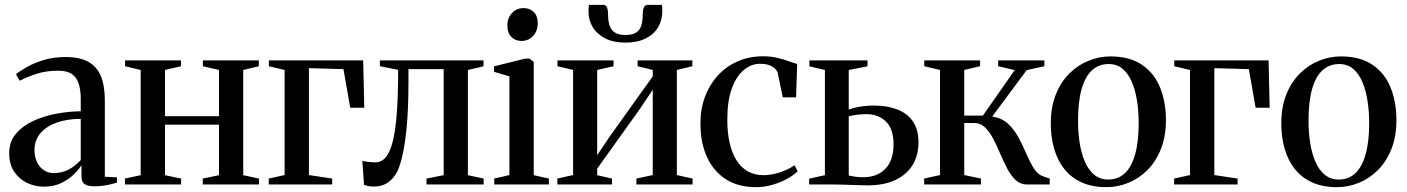

<svg xmlns="http://www.w3.org/2000/svg" viewBox="-20 -762 5812 793"><path d="M161.5 9Q124.5 9 92 -6.5Q59.5 -22 38.8 -52.5Q18 -83 18 -129.5Q18 -176.5 45.5 -209.2Q73 -242 117.2 -262.5Q161.5 -283 213.2 -292.5Q265 -302 313.5 -302.5V-353Q313.5 -389 305.5 -415.2Q297.5 -441.5 277.5 -455.8Q257.5 -470 220.5 -470Q170.5 -470 130 -456.8Q89.5 -443.5 61.5 -428.5L46 -455.5Q63 -469.5 93 -486.2Q123 -503 163 -514.8Q203 -526.5 251 -526.5Q308.5 -526.5 344.2 -507Q380 -487.5 396.5 -447.8Q413 -408 413 -347.5V-32L463 -29.5V-7.5Q452.5 -4.5 437.8 -1Q423 2.5 405.8 5Q388.5 7.5 370.5 7.5Q344 7.5 330.2 -1.2Q316.5 -10 316.5 -35V-80Q307 -63.5 285.8 -42.5Q264.5 -21.5 233.2 -6.2Q202 9 161.5 9ZM202 -47Q235 -47 263 -61.5Q291 -76 313.5 -101V-271Q257.5 -271 214.5 -255.8Q171.5 -240.5 147 -211.8Q122.5 -183 122.5 -142.5Q122.5 -113 133.2 -91.5Q144 -70 162.2 -58.5Q180.5 -47 202 -47Z M496 0V-24.5L561 -38.5V-473L496.5 -488.5V-512.5H727.5V-488.5L661.5 -473V-282H884.5V-473L818 -488.5V-512.5H1049V-488.5L984.5 -473V-38.5L1049.5 -24.5V0H817.5V-24.5L884.5 -38.5V-247H661.5V-38.5L728 -24.5V0Z M1090 0V-24.5L1155.5 -39V-473L1090.5 -488.5V-512.5H1480L1484.5 -317H1426.5L1398.5 -476.5L1256 -480.5V-39L1352 -24.5V0Z M1524.5 8.5Q1511.5 8.5 1501.2 6.5Q1491 4.5 1483.5 2L1476.5 -97.5Q1486.5 -95 1502 -93.2Q1517.5 -91.5 1530.5 -91.5Q1566 -91.5 1586.5 -133.2Q1607 -175 1615.8 -259.5Q1624.5 -344 1624.5 -473.5L1549 -488.5V-512.5H1977V-488L1912.5 -473V-38.5L1977.5 -24.5V0H1741.5V-24.5L1812.5 -38.5V-476.5H1667V-422.5Q1667 -317 1660.2 -243.5Q1653.5 -170 1643 -124Q1632.5 -78 1621.5 -55Q1606 -24.5 1582.2 -8Q1558.5 8.5 1524.5 8.5Z M2021.5 0V-24.5L2084 -39V-446.5L2020.5 -465.5V-488L2149.5 -520H2167.5L2184.5 -506V-38.5L2247 -24.5V0ZM2133.5 -593Q2108 -593 2091.8 -609.8Q2075.5 -626.5 2075.5 -656Q2075.5 -687.5 2094.5 -708Q2113.5 -728.5 2142 -728.5H2143Q2168.5 -728.5 2184.8 -712.2Q2201 -696 2201 -666Q2201 -634.5 2182 -613.8Q2163 -593 2134.5 -593Z M2282 0V-24.5L2347 -39V-473L2282.5 -488.5V-512.5H2514V-488.5L2446.5 -473V-121L2498.5 -198.5L2676 -446.5V-473L2613.5 -488.5V-512.5H2839.5V-488.5L2775.5 -473V-39L2840.5 -24.5V0H2608.5V-24.5L2676 -39V-391.5L2622.5 -311.5L2446.5 -65.5V-38.5L2507.5 -24.5V0ZM2470.5 -742Q2483 -742 2487.2 -730.8Q2491.5 -719.5 2491.5 -702Q2491.5 -674 2498.2 -655Q2505 -636 2520.8 -626.8Q2536.5 -617.5 2563.5 -617.5Q2590.5 -617.5 2606.2 -626.8Q2622 -636 2628.2 -655Q2634.5 -674 2634.5 -702Q2634.5 -719.5 2639 -730.8Q2643.5 -742 2656 -742H2714Q2715 -736 2715.2 -729.5Q2715.5 -723 2715.5 -717Q2715.5 -678.5 2697.8 -649Q2680 -619.5 2646 -602.8Q2612 -586 2563.5 -586Q2515 -586 2481 -602.8Q2447 -619.5 2428.8 -649Q2410.5 -678.5 2410.5 -717Q2410.5 -723.5 2411 -729.8Q2411.5 -736 2412.5 -742Z M3102.5 11Q3028.5 11 2977.2 -22.2Q2926 -55.5 2899.5 -114.5Q2873 -173.5 2873 -250.5Q2872.5 -310 2891 -360.5Q2909.5 -411 2943.8 -449Q2978 -487 3025.8 -508.2Q3073.5 -529.5 3132 -529.5Q3164.5 -529.5 3192 -522.8Q3219.5 -516 3240 -508.5Q3260.5 -501 3272.5 -498L3268 -360H3213L3192.5 -459.5Q3190.5 -468 3182.8 -476.8Q3175 -485.5 3159.5 -492Q3144 -498.5 3118.5 -498.5Q3082.5 -498.5 3051.8 -472.8Q3021 -447 3002.5 -396.2Q2984 -345.5 2984 -270.5Q2983.5 -214 2993.8 -170.8Q3004 -127.5 3023.2 -98Q3042.5 -68.5 3070.2 -53.5Q3098 -38.5 3132.5 -38.5Q3157 -38.5 3181.5 -44.5Q3206 -50.5 3227 -60Q3248 -69.5 3261.5 -79.5L3274.5 -55Q3258.5 -38.5 3231.2 -23.5Q3204 -8.5 3170.5 1.2Q3137 11 3102.5 11Z M3322 0V-24L3387 -38.5V-473L3323 -488V-512.5H3563V-488L3485.5 -473V-309.5Q3498.5 -314.5 3514.2 -318Q3530 -321.5 3548.8 -323.8Q3567.5 -326 3589.5 -326Q3644 -326 3685.5 -310.2Q3727 -294.5 3750.2 -260.8Q3773.5 -227 3773.5 -174Q3773.5 -119.5 3748.8 -79.8Q3724 -40 3677.2 -18.2Q3630.5 3.5 3564.5 3.5Q3552 3.5 3533.5 3Q3515 2.5 3495.2 1.8Q3475.5 1 3456.8 0.5Q3438 0 3423.5 0ZM3545.5 -30Q3603 -30 3636.8 -65Q3670.5 -100 3670.5 -166Q3670.5 -229.5 3639.2 -260Q3608 -290.5 3558 -290.5Q3538 -290.5 3518.8 -288Q3499.5 -285.5 3485.5 -281.5V-37Q3496.5 -34.5 3512 -32.2Q3527.5 -30 3545.5 -30Z M3797 0V-24.5L3862.5 -39V-473L3797.5 -488.5V-512.5H4028V-488.5L3962.5 -473V-284.5H4039.5L4171 -472.5L4102.5 -488.5V-512.5H4293.5V-488.5L4220.5 -472.5L4078 -280.5Q4117.5 -275 4143.5 -250.8Q4169.5 -226.5 4187.2 -193.2Q4205 -160 4219.5 -126Q4234 -92 4250.2 -66.2Q4266.5 -40.5 4290 -33L4315.5 -24.5V0H4221.5Q4194.5 0 4175 -18.2Q4155.5 -36.5 4140.2 -65.5Q4125 -94.5 4111.2 -127Q4097.5 -159.5 4082.5 -188.2Q4067.5 -217 4048.8 -235.5Q4030 -254 4003.5 -254H3962.5V-39L4031.5 -24.5V0Z M4320 -252Q4320 -320 4340.8 -371.8Q4361.5 -423.5 4396.8 -458.5Q4432 -493.5 4476 -511.2Q4520 -529 4566 -529Q4646.5 -529 4697.2 -494Q4748 -459 4771.8 -399.5Q4795.5 -340 4795.5 -266Q4795.5 -198.5 4774.8 -146.5Q4754 -94.5 4719 -59.5Q4684 -24.5 4640 -6.8Q4596 11 4550 11Q4490.5 11 4446.8 -9Q4403 -29 4375 -65Q4347 -101 4333.5 -148.8Q4320 -196.5 4320 -252ZM4558 -20.5Q4598 -20.5 4625.8 -46.5Q4653.5 -72.5 4668.2 -124.5Q4683 -176.5 4683 -254Q4683 -301.5 4676.2 -345.2Q4669.5 -389 4655 -423.2Q4640.5 -457.5 4617 -477.5Q4593.5 -497.5 4559 -497.5Q4518.5 -497.5 4490.2 -471.8Q4462 -446 4447.2 -394.2Q4432.5 -342.5 4432.5 -264Q4432.5 -216 4439.2 -172.2Q4446 -128.5 4460.8 -94.2Q4475.5 -60 4499.5 -40.2Q4523.5 -20.5 4558 -20.5Z M4829.5 0V-24.5L4895 -39V-473L4830 -488.5V-512.5H5219.5L5224 -317H5166L5138 -476.5L4995.5 -480.5V-39L5091.5 -24.5V0Z M5272 -252Q5272 -320 5292.8 -371.8Q5313.5 -423.5 5348.8 -458.5Q5384 -493.5 5428 -511.2Q5472 -529 5518 -529Q5598.5 -529 5649.2 -494Q5700 -459 5723.8 -399.5Q5747.5 -340 5747.5 -266Q5747.5 -198.5 5726.8 -146.5Q5706 -94.5 5671 -59.5Q5636 -24.5 5592 -6.8Q5548 11 5502 11Q5442.5 11 5398.8 -9Q5355 -29 5327 -65Q5299 -101 5285.5 -148.8Q5272 -196.5 5272 -252ZM5510 -20.5Q5550 -20.5 5577.8 -46.5Q5605.5 -72.5 5620.2 -124.5Q5635 -176.5 5635 -254Q5635 -301.5 5628.2 -345.2Q5621.5 -389 5607 -423.2Q5592.5 -457.5 5569 -477.5Q5545.5 -497.5 5511 -497.5Q5470.5 -497.5 5442.2 -471.8Q5414 -446 5399.2 -394.2Q5384.5 -342.5 5384.5 -264Q5384.5 -216 5391.2 -172.2Q5398 -128.5 5412.8 -94.2Q5427.5 -60 5451.5 -40.2Q5475.5 -20.5 5510 -20.5Z"/></svg>

Font: Merriweather 120pt
Style: Regular
Weight: 400
Version: Version 2.100